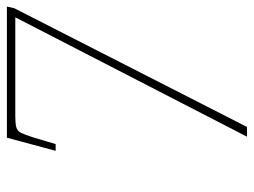

<svg xmlns="http://www.w3.org/2000/svg" viewBox="-112 -642 754 571"><g transform="rotate(-90 265.5 -357.0)"><path d="M144 0 499 -689H205Q183 -689 172 -686Q161 -683 155.5 -672Q150 -661 142 -636L122 -569H102L141 -714H531L526 -692L173 0Z"/></g></svg>

Font: Noto Serif Thin
Style: Italic
Weight: 100
Italic angle: -12°
Designer: Monotype Design Team
Foundry: Monotype Imaging Inc.
Version: Version 2.014; ttfautohint (v1.8.4.7-5d5b)